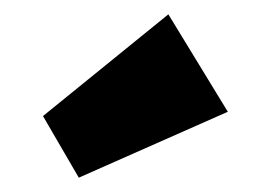

<svg xmlns="http://www.w3.org/2000/svg" viewBox="-20 -784 378 268"><path d="M90 -536 298 -628 215 -764 40 -622Z"/></svg>

Font: MV Cash ExtraBold
Style: Regular
Weight: 800
Designer: Rodrigo Fuenzalida
Foundry: fragTYPE
Version: Version 1.100;Glyphs 3.1.2 (3151)